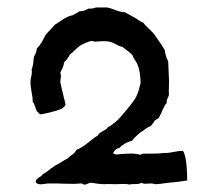

<svg xmlns="http://www.w3.org/2000/svg" viewBox="-20 -501 563 516"><path d="M483 -16C483 -16 484 -78 472 -95C457 -97 441 -89 421 -90C409 -88 387 -88 368 -88C363 -89 360 -86 357 -85C341 -90 323 -88 305 -87C297 -86 288 -84 284 -90C288 -96 291 -102 300 -103C309 -112 320 -119 335 -123C341 -131 349 -138 357 -145C367 -150 374 -159 385 -162C389 -167 393 -172 396 -177C400 -181 408 -182 409 -189C416 -200 419 -215 428 -224C427 -234 432 -238 434 -246C433 -257 435 -283 434 -290L432 -336C428 -345 424 -353 423 -366C414 -382 403 -396 393 -411C384 -421 373 -429 365 -440C356 -443 349 -450 341 -454L316 -468C296 -469 285 -478 267 -481H239C232 -479 227 -477 218 -478C211 -475 206 -470 194 -471C189 -467 182 -464 175 -460C155 -456 144 -444 128 -435L103 -408C96 -395 90 -381 79 -371C78 -361 75 -355 71 -348C70 -336 69 -323 65 -314C67 -303 63 -294 62 -284C61 -264 68 -247 68 -227C74 -221 75 -209 79 -202C80 -201 87 -195 87 -194C88 -192 134 -203 141 -207C149 -209 156 -217 156 -220C156 -223 144 -268 142 -281C142 -288 146 -297 142 -306C146 -314 151 -321 152 -333C158 -339 164 -346 168 -355C179 -362 186 -373 198 -380C207 -384 217 -390 227 -391C230 -391 232 -389 235 -389C251 -390 265 -392 278 -388C289 -385 299 -376 309 -375C318 -368 328 -361 336 -353C339 -342 347 -336 350 -326C356 -313 357 -295 358 -278C354 -265 354 -258 346 -241C338 -224 298 -180 298 -180C298 -180 281 -164 270 -159C264 -149 248 -148 243 -137C223 -125 208 -107 185 -98C181 -87 169 -84 163 -76C153 -71 143 -64 136 -60C133 -58 129 -57 127 -55C115 -48 106 -38 94 -32C89 -23 76 -24 76 -11C84 -2 97 -7 109 -8C138 -9 172 -5 196 -8C202 -9 202 -4 209 -5C214 -6 218 -9 224 -10C235 -8 251 -6 262 -6C269 -7 280 -6 291 -6C304 -6 317 -8 328 -5C337 -8 353 -4 360 -10C367 -5 377 -8 385 -8C391 -8 395 -6 401 -6C415 -7 430 -10 445 -11C459 -12 483 -16 483 -16Z"/></svg>

Font: FuturaRener
Style: Regular
Weight: 400
Designer: BSozoo
Foundry: BSozoo
Version: Version 1.0